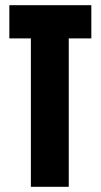

<svg xmlns="http://www.w3.org/2000/svg" viewBox="-20 -720 388 740"><path d="M99 0V-572H16V-700H332V-572H245V0Z"/></svg>

Font: Tektur Condensed SemiBold
Style: Regular
Weight: 600
Width: 3
Designer: Adam Jagosz
Foundry: Adam Jagosz
Version: Version 1.005;gftools[0.9.30]